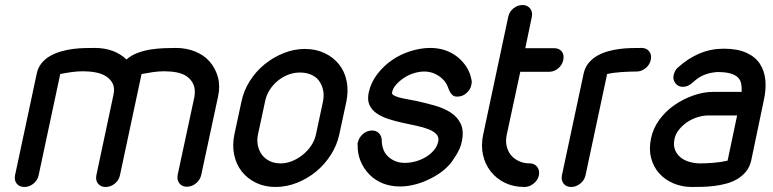

<svg xmlns="http://www.w3.org/2000/svg" viewBox="-20 -745 3078 765"><path d="M134 -47Q130 -27 113.5 -13.5Q97 0 77 0Q57 0 46.5 -13.5Q36 -27 40 -47L126 -450Q131 -475 145 -492.5Q159 -510 179 -521.5Q199 -533 223 -540Q247 -547 271 -550Q295 -553 318 -553.5Q341 -554 358 -554Q396 -554 428 -542.5Q460 -531 484 -508Q503 -525 529 -534.5Q555 -544 581.5 -548Q608 -552 634.5 -553Q661 -554 681 -554Q722 -554 757 -540Q792 -526 815 -500Q838 -474 848 -438.5Q858 -403 849 -361L782 -49Q778 -29 761.5 -15Q745 -1 724 -1Q705 -1 694.5 -15Q684 -29 688 -49L755 -361Q759 -390 750.5 -409Q742 -428 725 -440Q708 -452 684.5 -456.5Q661 -461 635 -461Q611 -461 588 -457.5Q565 -454 544 -450L458 -47Q454 -27 437.5 -13.5Q421 0 401 0Q381 0 370.5 -13.5Q360 -27 364 -47L432 -367Q438 -394 429 -412Q420 -430 402.5 -441Q385 -452 361 -456.5Q337 -461 311 -461Q287 -461 263 -457.5Q239 -454 220 -450Z M942 -340Q951 -384 975.5 -422.5Q1000 -461 1034.5 -489Q1069 -517 1110.5 -533.5Q1152 -550 1195 -550Q1238 -550 1273 -533.5Q1308 -517 1330.5 -489Q1353 -461 1361 -422.5Q1369 -384 1360 -340L1332 -210Q1323 -167 1298.5 -128.5Q1274 -90 1239.5 -61.5Q1205 -33 1163 -16.5Q1121 0 1078 0Q1035 0 1000.5 -16.5Q966 -33 943.5 -61.5Q921 -90 913 -128.5Q905 -167 914 -210ZM1008 -210Q1003 -186 1007.5 -165Q1012 -144 1024 -128Q1036 -112 1055 -103Q1074 -94 1098 -94Q1121 -94 1143.5 -103Q1166 -112 1186 -128Q1206 -144 1220 -165Q1234 -186 1239 -210L1267 -341Q1272 -366 1267 -387.5Q1262 -409 1250 -424.5Q1238 -440 1218.5 -448Q1199 -456 1175 -456Q1152 -456 1130 -448Q1108 -440 1088.5 -424.5Q1069 -409 1055 -387.5Q1041 -366 1036 -340Z M1859 -425Q1860 -421 1859.5 -416Q1859 -411 1858 -407Q1855 -389 1839 -374.5Q1823 -360 1802 -360Q1790 -360 1783.5 -365.5Q1777 -371 1772.5 -379.5Q1768 -388 1764.5 -398.5Q1761 -409 1752 -421Q1737 -439 1716 -449.5Q1695 -460 1671 -460Q1651 -460 1629.5 -453.5Q1608 -447 1590 -435Q1572 -423 1558.5 -408Q1545 -393 1542 -376Q1541 -370 1548.5 -365.5Q1556 -361 1569.5 -357Q1583 -353 1601 -350Q1619 -347 1638 -343Q1675 -335 1712 -324.5Q1749 -314 1776 -296.5Q1803 -279 1816 -251Q1829 -223 1820 -181Q1818 -168 1811.5 -153.5Q1805 -139 1797 -126Q1789 -113 1781.5 -102.5Q1774 -92 1767 -85Q1749 -66 1726 -51Q1703 -36 1677.5 -25Q1652 -14 1625.5 -8Q1599 -2 1574 -2Q1536 -2 1505 -14.5Q1474 -27 1451.5 -50Q1429 -73 1416.5 -103.5Q1404 -134 1405 -169Q1404 -171 1404.5 -173.5Q1405 -176 1406 -178Q1410 -197 1426 -211Q1442 -225 1463 -225Q1479 -225 1489.5 -214.5Q1500 -204 1501 -188Q1501 -168 1507 -151Q1513 -134 1525.5 -122Q1538 -110 1555 -103Q1572 -96 1593 -96Q1614 -96 1636 -102Q1658 -108 1677 -119.5Q1696 -131 1709 -146.5Q1722 -162 1726 -181Q1730 -198 1719 -210Q1708 -222 1687.5 -230Q1667 -238 1639 -244L1583 -256Q1555 -262 1527.5 -271Q1500 -280 1480.5 -293.5Q1461 -307 1452 -327Q1443 -347 1449 -376Q1458 -417 1483.5 -450Q1509 -483 1542.5 -506Q1576 -529 1616.5 -541.5Q1657 -554 1694 -554Q1727 -554 1754.5 -544.5Q1782 -535 1803.5 -517.5Q1825 -500 1839.5 -477Q1854 -454 1859 -425Z M2005 -678Q2009 -698 2025.5 -711.5Q2042 -725 2062 -725Q2081 -725 2092 -711.5Q2103 -698 2099 -678L2073 -553H2188Q2208 -553 2218.5 -539.5Q2229 -526 2224 -505Q2220 -486 2204 -472.5Q2188 -459 2168 -459H2053L1999 -208Q1994 -184 1998.5 -163.5Q2003 -143 2015.5 -127.5Q2028 -112 2047.5 -103Q2067 -94 2091 -94Q2110 -94 2120.5 -80Q2131 -66 2127 -46Q2123 -27 2106 -13.5Q2089 0 2070 0Q2026 0 1992 -16.5Q1958 -33 1935.5 -61.5Q1913 -90 1904.5 -127.5Q1896 -165 1905 -208Z M2313 -47Q2309 -27 2292 -13.5Q2275 0 2256 0Q2236 0 2225.5 -13.5Q2215 -27 2219 -47L2305 -450Q2310 -475 2324.5 -493Q2339 -511 2359 -522.5Q2379 -534 2402 -540.5Q2425 -547 2449 -550Q2473 -553 2496 -553.5Q2519 -554 2536 -554Q2556 -554 2566.5 -540.5Q2577 -527 2573 -507Q2569 -487 2552.5 -473.5Q2536 -460 2516 -460Q2491 -460 2458 -458Q2425 -456 2399 -450Z M2935 -379Q2936 -397 2933 -412Q2930 -427 2919.5 -437Q2909 -447 2889.5 -452.5Q2870 -458 2838 -458Q2809 -456 2785.5 -446.5Q2762 -437 2741 -417Q2722 -399 2701 -399Q2682 -399 2671 -413.5Q2660 -428 2664 -446Q2666 -454 2670 -462Q2674 -470 2681 -476Q2722 -513 2767.5 -532Q2813 -551 2863 -551Q2918 -551 2953.5 -535Q2989 -519 3007.5 -491Q3026 -463 3029.5 -425.5Q3033 -388 3023 -344L2973 -105Q2967 -79 2952 -61Q2937 -43 2917.5 -31.5Q2898 -20 2874 -13.5Q2850 -7 2825 -4Q2800 -1 2778 -0.5Q2756 0 2737 0Q2697 0 2663 -14.5Q2629 -29 2606 -55Q2583 -81 2574 -116.5Q2565 -152 2574 -194Q2582 -233 2606.5 -267Q2631 -301 2666 -325.5Q2701 -350 2742 -364.5Q2783 -379 2823 -379ZM2917 -285H2803Q2782 -285 2760.5 -278.5Q2739 -272 2720.5 -260Q2702 -248 2687.5 -231Q2673 -214 2668 -194Q2662 -168 2669 -149.5Q2676 -131 2691 -118.5Q2706 -106 2727 -100Q2748 -94 2770 -94Q2794 -94 2824 -96.5Q2854 -99 2879 -105Z"/></svg>

Font: VDS
Style: Italic
Weight: 400
Designer: artmaker
Foundry: artmaker
Version: Version 1.000 2009 initial release